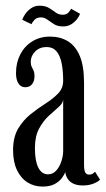

<svg xmlns="http://www.w3.org/2000/svg" viewBox="-20 -660 382 690"><path d="M133 10.5Q102.5 10.5 78.8 -4.5Q55 -19.5 41 -48.8Q27 -78 27 -120.5Q27 -167 45.2 -197.8Q63.5 -228.5 90.2 -249.8Q117 -271 144 -288.2Q171 -305.5 189 -324.2Q207 -343 207 -369.5Q207 -407 201.2 -434.2Q195.5 -461.5 182.5 -476.2Q169.5 -491 147.5 -491Q122.5 -491 106.5 -475Q90.5 -459 90.5 -438Q90.5 -427 94 -420Q97.5 -413 100.8 -405.8Q104 -398.5 104 -386Q104 -368.5 95.2 -357.5Q86.5 -346.5 70.5 -346.5Q55 -346.5 46.2 -360Q37.5 -373.5 37.5 -397.5Q37.5 -434.5 52.8 -464.2Q68 -494 95.8 -511.2Q123.5 -528.5 159.5 -528.5Q196.5 -528.5 224 -511.8Q251.5 -495 266.8 -458.8Q282 -422.5 282 -363V-69Q282 -47.5 286.5 -40Q291 -32.5 300 -32.5Q308.5 -32.5 313.8 -36.2Q319 -40 321.5 -43L339.5 -14.5Q333 -7 316.2 -0.2Q299.5 6.5 278 6.5Q257 6.5 243.2 -0.2Q229.5 -7 222.8 -18Q216 -29 214.5 -42Q212 -33.5 203 -21Q194 -8.5 177.2 1Q160.5 10.5 133 10.5ZM152.5 -33.5Q170.5 -33.5 182.8 -47.8Q195 -62 201 -81.5Q207 -101 207 -117V-302.5Q206 -288.5 190.2 -275Q174.5 -261.5 155 -243.5Q135.5 -225.5 120.5 -198Q105.5 -170.5 105.5 -127.5Q105.5 -81.5 117.8 -57.5Q130 -33.5 152.5 -33.5ZM206.5 -565Q187 -565 174 -573.2Q161 -581.5 150.2 -589.5Q139.5 -597.5 127.5 -597.5Q111.5 -597.5 103.5 -588.2Q95.5 -579 93 -573L60 -589Q63 -598.5 71 -610Q79 -621.5 92 -630.5Q105 -639.5 122 -639.5Q142.5 -639.5 155.8 -631.5Q169 -623.5 180 -615.2Q191 -607 205 -607Q219 -607 225.8 -614.8Q232.5 -622.5 235.5 -628.5L267.5 -610.5Q265.5 -603 257.5 -592.2Q249.5 -581.5 236.8 -573.2Q224 -565 206.5 -565Z"/></svg>

Font: Imbue Thin
Style: Regular
Weight: 400
Version: Version 1.102